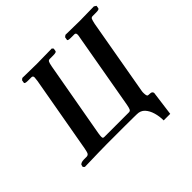

<svg xmlns="http://www.w3.org/2000/svg" viewBox="-193 -835 1161 1161"><g transform="rotate(-45 388.0 -254.0)"><path d="M485 -2Q485 -2 459 -2.5Q433 -3 391 -3Q349 -3 300 -3Q263 -3 227 -3Q191 -3 159 -2Q133 -1 98 -0.5Q63 0 37 1L28 -8L31 -21Q32 -27 42 -31Q52 -35 64 -35H89Q100 -36 105 -43.5Q110 -51 115 -78L202 -569Q205 -589 205 -597Q205 -611 191 -611H162Q135 -611 136 -620L139 -638L150 -647L272 -645Q301 -646 337 -646Q373 -646 402 -647L410 -638L407 -620Q406 -611 378 -611H349Q339 -611 334.5 -603.5Q330 -596 325 -569L239 -86Q236 -67 236 -58Q236 -49 239 -46.5Q242 -44 249 -44H459Q470 -44 474.5 -54Q479 -64 483 -86L568 -569Q570 -578 571 -585Q572 -592 572 -596Q572 -611 559 -611H529Q501 -611 504 -620L507 -638L519 -647L638 -645Q667 -646 700.5 -646Q734 -646 762 -647L776 -638L773 -620Q772 -611 744 -611H716Q704 -611 700 -601.5Q696 -592 691 -569L605 -80Q604 -76 604 -71.5Q604 -67 604 -62Q604 -51 606.5 -43Q609 -35 616 -35Q639 -35 644.5 -29.5Q650 -24 650 -18Q650 -14 649 -12L629 139H573Q573 104 563.5 71.5Q554 39 535 18.5Q516 -2 485 -2Z"/></g></svg>

Font: Libertinus Serif SemiBold
Style: Italic
Weight: 600
Italic angle: -11.5°
Designer: Philipp H. Poll, Khaled Hosny
Foundry: Caleb Maclennan
Version: Version 7.051;RELEASE